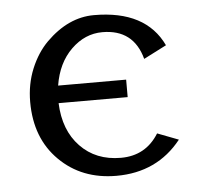

<svg xmlns="http://www.w3.org/2000/svg" viewBox="-41 -492 579 545"><g transform="rotate(-5 248.5 -220.0)"><path d="M455.1 -77.1Q386.2 9.8 270 9.8Q171.4 9.8 107.7 -53.5Q43.9 -116.7 43.9 -220.2Q43.9 -271 62 -314.9Q80.1 -358.4 109.4 -387.7Q172.4 -450.2 245.6 -450.2Q393.1 -450.2 441.9 -347.2L377 -314Q354 -399.9 265.1 -399.9Q215.3 -399.9 176.3 -361.8Q137.2 -323.7 127 -259.8H320.8V-210H124Q127 -132.3 171.4 -86.2Q215.8 -40 286.9 -40Q357.9 -40 395 -100.1Z"/></g></svg>

Font: Pfennig
Style: Medium
Weight: 500
Version: Version 20120410 ; ttfautohint (v0.8)